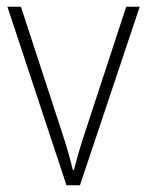

<svg xmlns="http://www.w3.org/2000/svg" viewBox="-20 -549 436 569"><path d="M177 0H217L394 -529H354L232 -157C218 -115 208 -80 199 -45H196C187 -82 177 -117 163 -159L42 -529H2Z"/></svg>

Font: Noto Sans SemiCondensed ExtraLight
Style: Regular
Weight: 200
Width: 4
Designer: Monotype Design Team
Foundry: Monotype Imaging Inc.
Version: Version 2.013